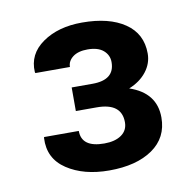

<svg xmlns="http://www.w3.org/2000/svg" viewBox="-55 -778 518 513"><g transform="rotate(-10 204.0 -521.0)"><path d="M198.2 -555.7Q258.3 -555.7 258.3 -604Q258.3 -623 243.7 -635.7Q229 -648.4 200.7 -648.4Q175.3 -648.4 160.9 -637.5Q146.5 -626.5 146.5 -610.4H52.7L51.8 -613.3Q48.8 -662.1 91.3 -691.9Q133.8 -721.7 198.7 -721.7Q272 -721.7 314.7 -692.6Q357.4 -663.6 357.4 -609.9Q357.4 -583 340.1 -560.8Q322.8 -538.6 292.5 -526.4Q363.8 -502.4 363.8 -435.1Q363.8 -380.4 320.1 -350.1Q276.4 -319.8 202.6 -319.8Q133.3 -319.8 87.9 -349.9Q42.5 -379.9 45.4 -435.1L45.9 -438H140.1Q140.1 -393.1 201.7 -393.1Q231 -393.1 248.3 -405.3Q265.6 -417.5 265.6 -439.5Q265.6 -491.7 198.2 -491.7H141.6V-555.7Z"/></g></svg>

Font: Roboto Slab SemiBold
Style: Regular
Weight: 600
Designer: Google
Version: Version 2.001; ttfautohint (v1.8.3)